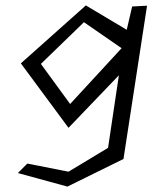

<svg xmlns="http://www.w3.org/2000/svg" viewBox="-20 -492 563 709"><path d="M239 -108 131 -256 290 -410 429 -314ZM297 -472 57 -258 233 -20 419 -214 379 54 233 142 81 112 46 147 229 197 436 95 523 -471 468 -468 448 -382Z"/></svg>

Font: Stormblade
Style: Obl
Weight: 400
Designer: Mew Too
Foundry: Cannot Into Space Fonts
Version: Version 0.77